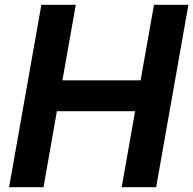

<svg xmlns="http://www.w3.org/2000/svg" viewBox="-20 -783 808 803"><path d="M162 0H18L153 -763H297L241 -447H568L624 -763H768L633 0H489L545 -318H218Z"/></svg>

Font: Open Sauce One
Style: Bold Italic
Weight: 700
Italic angle: -10°
Designer: Alfredo Marco Pradil
Foundry: Creative Sauce Fz LLC
Version: Version 1.477